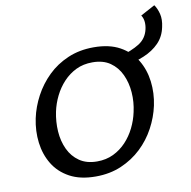

<svg xmlns="http://www.w3.org/2000/svg" viewBox="-90 -925 1021 1026"><g transform="rotate(-10 420.0 -411.5)"><path d="M348 12Q264 12 207 -19Q150 -50 118.5 -102Q87 -154 79 -218.5Q71 -283 85 -350Q98 -411 128.5 -468Q159 -525 205.5 -570.5Q252 -616 315 -643Q378 -670 455 -670Q540 -670 597 -638.5Q654 -607 685.5 -554.5Q717 -502 725 -437.5Q733 -373 719 -307Q706 -246 675 -188.5Q644 -131 597 -86.5Q550 -42 487.5 -15Q425 12 348 12ZM369 -66Q418 -66 457.5 -85Q497 -104 527 -136Q557 -168 577 -208.5Q597 -249 606 -292Q618 -345 614 -398Q610 -451 589.5 -495Q569 -539 531 -565.5Q493 -592 435 -592Q385 -592 346 -573Q307 -554 277 -522Q247 -490 227 -449.5Q207 -409 198 -366Q187 -313 190.5 -260Q194 -207 214.5 -163Q235 -119 273.5 -92.5Q312 -66 369 -66ZM592 -542 577 -594Q654 -617 694 -642.5Q734 -668 745 -715Q750 -735 748.5 -755.5Q747 -776 736 -793L814 -835Q829 -814 836.5 -783.5Q844 -753 835 -713Q825 -663 792 -629Q759 -595 708.5 -574Q658 -553 592 -542Z"/></g></svg>

Font: Ysabeau Infant SemiBold
Style: Italic
Weight: 600
Italic angle: -12°
Designer: Christian Thalmann (Catharsis Fonts)
Version: Version 2.002; featfreeze: ss01,ss02,lnum